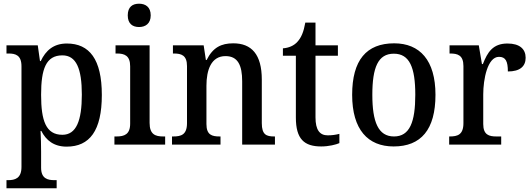

<svg xmlns="http://www.w3.org/2000/svg" viewBox="-20 -781 2873 1037"><path d="M15 236H286V192H274C238 192 202 184 202 125V39C202 5 201 -39 199 -74H203C229 -23 271 11 340 11C464 11 530 -75 530 -268C530 -461 463 -546 341 -546C269 -546 227 -508 200 -451H196L184 -536H15V-492H26C64 -492 96 -483 96 -423V121C96 183 60 192 24 192H15ZM317 -53C228 -53 202 -129 202 -269C202 -408 228 -482 317 -482C392 -482 422 -410 422 -270C422 -129 392 -53 317 -53Z M731 -635C765 -635 794 -653 794 -698C794 -744 765 -761 731 -761C696 -761 670 -744 670 -698C670 -653 696 -635 731 -635ZM598 0H872V-44H861C819 -44 788 -55 788 -117V-536H604V-492H612C652 -492 683 -481 683 -423V-113C683 -55 651 -44 610 -44H598Z M909 0H1171V-44H1166C1125 -44 1095 -52 1095 -111V-318C1095 -402 1120 -478 1198 -478C1265 -478 1288 -428 1288 -342V0H1465V-44H1461C1419 -44 1394 -53 1394 -116V-351C1394 -488 1338 -547 1240 -547C1175 -547 1130 -525 1096 -457H1092L1080 -536H914V-492H919C959 -492 990 -483 990 -424V-116C990 -53 958 -44 916 -44H909Z M1715 10C1756 10 1795 0 1813 -8V-58C1793 -53 1774 -50 1750 -50C1707 -50 1684 -79 1684 -147V-480H1805V-536H1684V-659H1629C1620 -608 1607 -578 1587 -556C1568 -534 1539 -522 1508 -520V-480H1578V-146C1578 -30 1623 10 1715 10Z M2106 10C2254 10 2332 -81 2332 -269C2332 -456 2247 -547 2109 -547C1959 -547 1882 -456 1882 -269C1882 -81 1967 10 2106 10ZM2108 -44C2023 -44 1991 -122 1991 -269C1991 -417 2022 -491 2107 -491C2192 -491 2223 -417 2223 -269C2223 -122 2193 -44 2108 -44Z M2406 0H2687V-44H2661C2622 -44 2590 -52 2590 -111V-271C2590 -353 2613 -474 2675 -474C2711 -474 2723 -450 2723 -395C2789 -395 2819 -423 2819 -469C2819 -516 2787 -546 2721 -546C2642 -546 2613 -499 2588 -435H2583L2566 -536H2408V-492H2411C2452 -492 2483 -483 2483 -424V-116C2483 -53 2451 -44 2409 -44H2406Z"/></svg>

Font: Noto Serif Devanagari SemiCondensed Medium
Style: Regular
Weight: 500
Width: 4
Designer: Universal Thirst, Indian Type Foundry and the Monotype Design Team
Foundry: Monotype Imaging Inc.
Version: Version 2.004